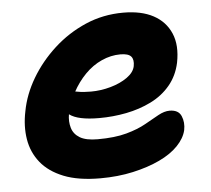

<svg xmlns="http://www.w3.org/2000/svg" viewBox="-44 -566 686 623"><g transform="rotate(-5 299.5 -254.5)"><path d="M259 10Q187 10 139.5 -9Q92 -28 65.5 -61Q39 -94 32 -137Q25 -180 35 -228Q45 -282 75.5 -333.5Q106 -385 152 -427Q198 -469 255.5 -494Q313 -519 379 -519Q438 -519 477 -498Q516 -477 533 -437.5Q550 -398 539 -342Q530 -300 504.5 -269.5Q479 -239 441.5 -220.5Q404 -202 360.5 -193.5Q317 -185 272 -185Q203 -185 175.5 -205.5Q148 -226 152 -250Q155 -264 163.5 -271.5Q172 -279 187 -279Q197 -279 212 -276Q227 -273 253 -273Q285 -273 317 -282Q349 -291 371.5 -307Q394 -323 398 -343Q402 -364 393 -374.5Q384 -385 358 -385Q327 -385 297 -371.5Q267 -358 242.5 -333Q218 -308 200.5 -275.5Q183 -243 175 -206Q171 -183 177 -162Q183 -141 203 -129Q223 -117 261 -117Q317 -117 355 -127.5Q393 -138 418.5 -152.5Q444 -167 464 -178Q484 -189 501 -189Q530 -189 539 -168Q548 -147 543 -122Q537 -96 514 -72Q491 -48 453 -30Q415 -12 365.5 -1Q316 10 259 10Z"/></g></svg>

Font: Shantell Sans
Style: Bold Italic
Weight: 700
Italic angle: -11°
Designer: Stephen Nixon, Anya Danilova, Shantell Martin
Foundry: Arrow Type
Version: Version 1.011;[c5ecc13dd]